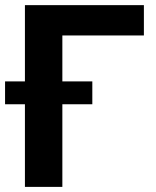

<svg xmlns="http://www.w3.org/2000/svg" viewBox="-33 -731 610 751"><path d="M328.1 -412.6H210.9V-592.3H529.8V-710.9H64.5V-412.6H-13.2V-323.2H64.5V0H210.9V-323.2H328.1Z"/></svg>

Font: Roboto
Style: Bold
Weight: 700
Designer: Google
Version: Version 2.137; 2017